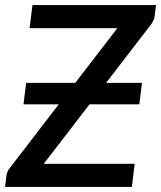

<svg xmlns="http://www.w3.org/2000/svg" viewBox="-34 -740 638 760"><path d="M578.5 -678Q577.5 -668 573.2 -659Q569 -650 562.5 -641.5L386 -412H528L517.5 -327H320.5L139 -91.5H499L488 0H-14L-8.5 -44.5Q-6 -63 6 -76.5L198.5 -327H59L69.5 -412H264L430.5 -628.5H83L94.5 -720H583.5Z"/></svg>

Font: Lato SemiBold
Style: Italic
Weight: 600
Italic angle: -7°
Designer: Lukasz Dziedzic with Adam Twardoch and Botio Nikoltchev
Foundry: tyPoland Lukasz Dziedzic
Version: Version 2.015; 2015-08-06; http://www.latofonts.com/